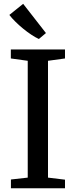

<svg xmlns="http://www.w3.org/2000/svg" viewBox="-20 -1008 406 1028"><path d="M128.5 -57V-682.5L38 -695V-743H328V-695L237 -682.5V-57L328 -46V0H38.5V-47ZM187.5 -799.5Q170 -807.5 148 -822Q126 -836.5 104 -854.5Q82 -872.5 62.8 -891.5Q43.5 -910.5 30 -928L104 -987.5L226 -831L188.5 -799.5Z"/></svg>

Font: Merriweather 28pt
Style: Regular
Weight: 400
Version: Version 2.100